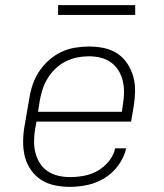

<svg xmlns="http://www.w3.org/2000/svg" viewBox="-20 -719 640 747"><path d="M252 8Q222 8 193 2Q164 -4 140.5 -19Q117 -34 100.5 -57.5Q84 -81 77 -108.5Q70 -136 70 -166Q70 -196 75 -226L94 -336Q98 -363 107 -389.5Q116 -416 132 -440.5Q148 -465 170 -484.5Q192 -504 218 -516.5Q244 -529 272 -533.5Q300 -538 327 -538Q356 -538 385 -532Q414 -526 437 -510.5Q460 -495 475.5 -471.5Q491 -448 498.5 -421Q506 -394 505.5 -364Q505 -334 500 -304L490 -246H122L117 -219Q113 -196 112.5 -172Q112 -148 117.5 -126Q123 -104 134.5 -85Q146 -66 164.5 -53.5Q183 -41 205.5 -35.5Q228 -30 252 -30Q279 -30 306.5 -35Q334 -40 359 -54Q384 -68 403 -91Q422 -114 428 -142H471Q463 -107 441 -76.5Q419 -46 387.5 -26.5Q356 -7 321 0.5Q286 8 252 8ZM454 -284 458 -311Q462 -334 462.5 -357.5Q463 -381 458 -403Q453 -425 441.5 -444Q430 -463 412 -476Q394 -489 371.5 -494.5Q349 -500 326 -500Q303 -500 280.5 -495.5Q258 -491 236.5 -480.5Q215 -470 197 -453Q179 -436 166.5 -416Q154 -396 146.5 -374Q139 -352 135 -329L128 -284ZM506 -661H206V-699H506Z"/></svg>

Font: Iosevka Slab XLtExObl
Style: Regular
Weight: 200
Width: 7
Italic angle: -9°
Monospace: yes
Designer: Belleve Invis
Foundry: Belleve Invis
Version: Version 11.1.1; ttfautohint (v1.8.3)